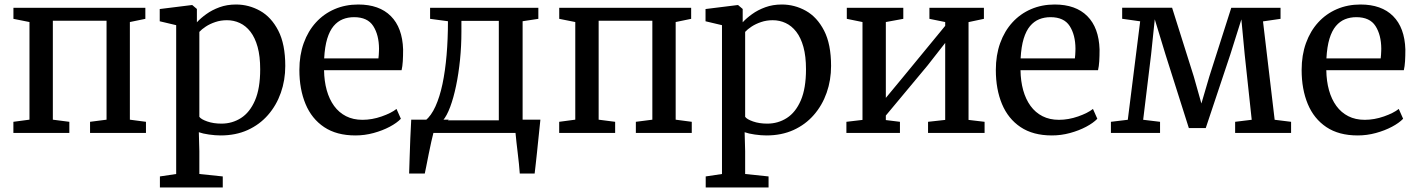

<svg xmlns="http://www.w3.org/2000/svg" viewBox="-20 -590 6288 852"><path d="M39.4 0V-49.5L110.8 -59V-492.2L39.6 -506.4V-555.3H625V-506.4L556.3 -492.2V-58.9L627.7 -49.5V0H379.6V-49.5L452.8 -58.9V-497.9H214.5V-58.9L287.7 -49.5V0Z M1245.9 -297.4Q1245.9 -234.1 1226.2 -178.3Q1206.6 -122.5 1169.3 -79.8Q1132.1 -37.1 1079.1 -13Q1026 11 959.1 11Q934.9 11 907.4 7Q879.8 3.1 862.3 -3.3L864.6 80.6V182.1L968.5 192.9V242H689.6V192.9L761.8 182.1V-478.3L688.8 -495.6V-549.9L831.2 -567.6H833.2L853.7 -550.2V-491.1Q870.1 -509.1 895.4 -527.3Q920.6 -545.6 953.9 -557.8Q987.2 -570 1027.4 -570Q1084 -570 1134 -542.1Q1184 -514.1 1214.9 -454.1Q1245.9 -394 1245.9 -297.4ZM987.1 -500.3Q959.3 -500.3 935.3 -492.1Q911.3 -484 893.1 -472Q874.8 -460 864.6 -448.5V-71.7Q871.9 -60.8 899.5 -51.1Q927 -41.4 962.8 -41.4Q1010.6 -41.4 1049.6 -66.4Q1088.6 -91.4 1111.6 -144.5Q1134.6 -197.7 1134.6 -282.6Q1134.6 -340.3 1123.2 -381.6Q1111.7 -422.9 1091.3 -449.3Q1070.8 -475.6 1044.1 -487.9Q1017.5 -500.3 987.1 -500.3Z M1557.2 11Q1473.6 11 1418.3 -26Q1363 -63 1335.8 -128.6Q1308.5 -194.2 1308.5 -279.4Q1308.5 -345.3 1327.8 -398.9Q1347.1 -452.4 1382.1 -490.6Q1417 -528.8 1464.8 -549.4Q1512.6 -570 1569.6 -570Q1663 -570 1714.3 -518.6Q1765.7 -467.2 1768.8 -370.6Q1768.8 -340.5 1767.4 -318.1Q1766 -295.6 1762 -278.4H1418Q1418.7 -230.1 1429.9 -189.7Q1441.2 -149.3 1462.6 -119.9Q1484 -90.5 1515.6 -74.4Q1547.2 -58.3 1588.6 -58.3Q1630.8 -58.3 1673.7 -73.3Q1716.6 -88.3 1739.5 -106.6L1758.9 -63Q1741 -44.3 1709.3 -27.5Q1677.5 -10.6 1637.9 0.2Q1598.3 11 1557.2 11ZM1418.5 -330.9H1659.3Q1660.2 -337.9 1660.8 -346.5Q1661.4 -355.1 1661.6 -362.7Q1661.9 -370.4 1661.9 -374.2Q1661.5 -435 1636.3 -474.4Q1611.1 -513.8 1551 -513.8Q1524.1 -513.8 1501.1 -504.6Q1478.1 -495.3 1460.4 -474.4Q1442.8 -453.5 1432 -418.2Q1421.3 -383 1418.5 -330.9Z M1848.7 0V-55.1H1867.8Q1893.5 -76.4 1912.4 -118Q1931.3 -159.6 1943.5 -217.2Q1955.6 -274.8 1961.7 -345.4Q1967.8 -416.1 1967.8 -495.8L1888.5 -506.4V-555.3H2368.9V-506.4L2299.1 -495.8V0ZM1945.7 -56H2193.5V-497.5H2027.5V-448.6Q2027.5 -385.7 2021.3 -324.2Q2015 -262.7 2003.8 -209.1Q1992.6 -155.5 1977.7 -115.6Q1962.9 -75.8 1945.7 -56ZM1795.5 180Q1796.7 144.7 1797.9 105Q1799.1 65.2 1800.8 23.3Q1802.6 -18.6 1804.8 -59H1971.4L1904.7 -6.1Q1899.9 11.4 1893.9 38.7Q1887.9 65.9 1882.1 94.8Q1876.3 123.7 1871.8 146.9Q1867.2 170.1 1865 180ZM2286.5 180Q2285.2 159.8 2282.7 136.2Q2280.2 112.6 2277.3 88.4Q2274.4 64.1 2271.8 41.4Q2269.2 18.7 2267.6 0L2236.7 -59H2378Q2375.9 -39 2373.4 -14.9Q2370.8 9.2 2368.2 35.1Q2365.7 61 2362.9 86.8Q2360 112.6 2357.5 136.5Q2355 160.4 2352.5 180Z M2461.4 0V-49.5L2532.8 -59V-492.2L2461.6 -506.4V-555.3H3047V-506.4L2978.3 -492.2V-58.9L3049.7 -49.5V0H2801.6V-49.5L2874.8 -58.9V-497.9H2636.5V-58.9L2709.7 -49.5V0Z M3667.9 -297.4Q3667.9 -234.1 3648.2 -178.3Q3628.6 -122.5 3591.3 -79.8Q3554.1 -37.1 3501.1 -13Q3448 11 3381.1 11Q3356.9 11 3329.4 7Q3301.8 3.1 3284.3 -3.3L3286.6 80.6V182.1L3390.5 192.9V242H3111.6V192.9L3183.8 182.1V-478.3L3110.8 -495.6V-549.9L3253.2 -567.6H3255.2L3275.7 -550.2V-491.1Q3292.1 -509.1 3317.4 -527.3Q3342.6 -545.6 3375.9 -557.8Q3409.2 -570 3449.4 -570Q3506 -570 3556 -542.1Q3606 -514.1 3636.9 -454.1Q3667.9 -394 3667.9 -297.4ZM3409.1 -500.3Q3381.3 -500.3 3357.3 -492.1Q3333.3 -484 3315.1 -472Q3296.8 -460 3286.6 -448.5V-71.7Q3293.9 -60.8 3321.5 -51.1Q3349 -41.4 3384.8 -41.4Q3432.6 -41.4 3471.6 -66.4Q3510.6 -91.4 3533.6 -144.5Q3556.6 -197.7 3556.6 -282.6Q3556.6 -340.3 3545.2 -381.6Q3533.7 -422.9 3513.3 -449.3Q3492.8 -475.6 3466.1 -487.9Q3439.5 -500.3 3409.1 -500.3Z M3735.9 0V-49.5L3807.3 -57.9V-492.2L3737.7 -506.4V-555.3H3988.4V-506.4L3910.9 -492.2V-155.6L3983.9 -243.7L4174.3 -475.3V-492.2L4104.3 -506.4V-555.3H4346.1V-506.4L4277.9 -491.9V-57.9L4349.1 -49.5V0H4098.2V-49.5L4174.3 -57.9V-399.5L4095.6 -298.9L3910.9 -77.3V-57.2L3973.5 -49.5V0Z M4647.7 11Q4564.1 11 4508.8 -26Q4453.5 -63 4426.2 -128.6Q4399 -194.2 4399 -279.4Q4399 -345.3 4418.3 -398.9Q4437.6 -452.4 4472.6 -490.6Q4507.5 -528.8 4555.3 -549.4Q4603.1 -570 4660.1 -570Q4753.5 -570 4804.8 -518.6Q4856.2 -467.2 4859.3 -370.6Q4859.3 -340.5 4857.9 -318.1Q4856.5 -295.6 4852.5 -278.4H4508.5Q4509.2 -230.1 4520.4 -189.7Q4531.7 -149.3 4553.1 -119.9Q4574.5 -90.5 4606.1 -74.4Q4637.7 -58.3 4679.1 -58.3Q4721.3 -58.3 4764.2 -73.3Q4807.1 -88.3 4830 -106.6L4849.4 -63Q4831.5 -44.3 4799.8 -27.5Q4768 -10.6 4728.4 0.2Q4688.8 11 4647.7 11ZM4509 -330.9H4749.8Q4750.7 -337.9 4751.3 -346.5Q4751.9 -355.1 4752.1 -362.7Q4752.4 -370.4 4752.4 -374.2Q4752 -435 4726.8 -474.4Q4701.6 -513.8 4641.5 -513.8Q4614.6 -513.8 4591.6 -504.6Q4568.6 -495.3 4550.9 -474.4Q4533.3 -453.5 4522.5 -418.2Q4511.8 -383 4509 -330.9Z M4909.7 0V-49.5L4984.6 -58.5L5039.5 -495.4L4959.6 -506.7V-555.6H5181.2L5277.4 -250.5L5311.2 -130.7L5346.4 -250.5L5443.7 -555.3H5662.4V-506.4L5584.6 -495.1L5636.3 -58.5L5709.2 -49.5V0H5460.9V-49.5L5534.5 -58.5L5503.5 -346.6L5488.6 -503.9L5439.6 -348.5L5330.5 -21.7H5255.5L5151.4 -349.7L5104.3 -504.3L5088 -348.2L5052.8 -58.5L5127.7 -49.5V0Z M6004.7 11Q5921.1 11 5865.8 -26Q5810.5 -63 5783.2 -128.6Q5756 -194.2 5756 -279.4Q5756 -345.3 5775.3 -398.9Q5794.6 -452.4 5829.6 -490.6Q5864.5 -528.8 5912.3 -549.4Q5960.1 -570 6017.1 -570Q6110.5 -570 6161.8 -518.6Q6213.2 -467.2 6216.3 -370.6Q6216.3 -340.5 6214.9 -318.1Q6213.5 -295.6 6209.5 -278.4H5865.5Q5866.2 -230.1 5877.4 -189.7Q5888.7 -149.3 5910.1 -119.9Q5931.5 -90.5 5963.1 -74.4Q5994.7 -58.3 6036.1 -58.3Q6078.3 -58.3 6121.2 -73.3Q6164.1 -88.3 6187 -106.6L6206.4 -63Q6188.5 -44.3 6156.8 -27.5Q6125 -10.6 6085.4 0.2Q6045.8 11 6004.7 11ZM5866 -330.9H6106.8Q6107.7 -337.9 6108.3 -346.5Q6108.9 -355.1 6109.1 -362.7Q6109.4 -370.4 6109.4 -374.2Q6109 -435 6083.8 -474.4Q6058.6 -513.8 5998.5 -513.8Q5971.6 -513.8 5948.6 -504.6Q5925.6 -495.3 5907.9 -474.4Q5890.3 -453.5 5879.5 -418.2Q5868.8 -383 5866 -330.9Z"/></svg>

Font: Merriweather 7pt Light
Style: Regular
Weight: 300
Designer: Eben Sorkin
Foundry: Eben Sorkin
Version: Version 2.200;gftools[0.9.31]